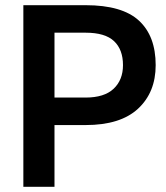

<svg xmlns="http://www.w3.org/2000/svg" viewBox="-20 -720 640 740"><path d="M70 -700H310Q451 -700 515.5 -640.5Q580 -581 580 -469Q580 -364 512 -301Q444 -238 310 -238H190V0H70ZM190 -594V-344H310Q382 -344 418 -378Q454 -412 454 -469Q454 -529 419.5 -561.5Q385 -594 310 -594Z"/></svg>

Font: Retni Sans
Style: Bold
Weight: 700
Designer: Vitaly Kuzmin
Foundry: ParaType Ltd.
Version: Version 1.00;March 2, 2019;FontCreator 11.5.0.2425 64-bit; t